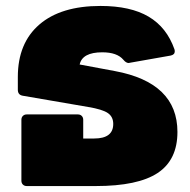

<svg xmlns="http://www.w3.org/2000/svg" viewBox="-20 -626 639 646"><path d="M366 -387Q577 -348 577 -182Q577 -88 510.5 -44Q444 0 302 0H70Q62 0 57 -5Q52 -10 52 -18V-223Q52 -231 57 -236Q62 -241 70 -241H242Q250 -241 255 -236Q260 -231 260 -223V-160H297Q361 -160 361 -209Q361 -233 343 -245.5Q325 -258 277 -266L56 -304Q40 -307 40 -324V-367Q40 -481 112.5 -543.5Q185 -606 318 -606Q419 -606 480 -570Q541 -534 567 -460Q568 -457 568 -453Q568 -442 554 -439L418 -415L413 -414Q404 -414 395 -425Q374 -450 324 -450Q257 -450 248 -409Z"/></svg>

Font: LINE Seed Sans TH App Heavy
Style: Regular
Weight: 900
Designer: Dalton Maag Ltd | Thai characters by Cadson Demak Co.,Ltd.
Foundry: Dalton Maag Ltd
Version: Version 1.003